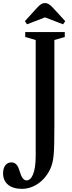

<svg xmlns="http://www.w3.org/2000/svg" viewBox="-136 -970 469 1248"><path d="M39.5 -812 156.5 -857 274 -812 288 -832.5 208.5 -919C188.5 -940 175 -950 157 -950C136.5 -950 123.5 -939.5 104.5 -919L26 -832.5ZM6 257.5C78 257.5 150 212.5 190 130C213 77 217.5 40.5 217.5 -153.5V-710L285 -729.5V-761.5H28V-729.5L96 -710V44C96 151 70 202.5 37 202.5C17.5 202.5 3.5 184.5 -8.5 142C-18.5 108 -32.5 85.5 -62.5 85.5C-93 85.5 -116 110.5 -116 157C-116 218.5 -71.5 257.5 6 257.5Z"/></svg>

Font: Libre Caslon Condensed SemiBold
Style: Regular
Weight: 600
Designer: Pablo Impallari, Rodrigo Fuenzalida, Katja Schimmel, Ertekin Erdin
Foundry: Pablo Impallari, Rodrigo Fuenzalida
Version: Version 2.000;gftools[0.9.33]